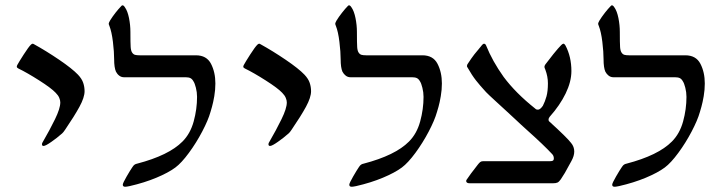

<svg xmlns="http://www.w3.org/2000/svg" viewBox="-20 -693 2747 726"><path d="M190.4 -342.3Q173.8 -359.9 128.2 -388.9Q82.5 -418 49.3 -434.1Q43.5 -437 43.5 -440.9Q43.5 -443.4 45.4 -447.3Q50.8 -457.5 69.6 -486.8Q88.4 -516.1 97.2 -524.4Q100.6 -527.8 104.5 -527.8Q105.5 -527.8 108.4 -525.9Q155.3 -500 204.1 -466.8Q252.9 -433.6 274.9 -410.6Q289.6 -395 294.7 -379.6Q299.8 -364.3 299.8 -348.1Q299.8 -324.7 280.5 -289.3Q261.2 -253.9 226.6 -203.1Q219.2 -191.9 214.6 -188.2Q210 -184.6 209 -183.6Q197.3 -172.9 174.8 -157Q152.3 -141.1 144.5 -141.1Q138.7 -141.1 138.7 -147.9Q138.7 -151.9 142.1 -156.7Q168 -201.2 188 -242.2Q208 -283.2 208 -305.7Q208 -313.5 204.1 -323Q200.2 -332.5 190.4 -342.3Z M498.5 -74.2Q618.2 -105.5 669.9 -157.7Q699.7 -187.5 712.4 -233.9Q725.1 -280.3 725.1 -326.7Q725.1 -344.2 720.7 -361.3Q716.3 -378.4 711.9 -384.8Q707 -394 700.2 -397.5Q693.4 -400.9 681.6 -400.9H448.7Q439 -400.9 431.2 -406.7Q423.3 -412.6 418.5 -421.9Q411.6 -437.5 411.6 -469.2Q411.6 -496.1 407 -534.7Q402.3 -573.2 393.6 -595.2Q391.1 -600.6 391.1 -603.5Q391.1 -606.4 396 -615.2Q404.3 -628.9 416.7 -644.8Q429.2 -660.6 438 -669.4Q440.4 -672.9 443.4 -672.9Q447.8 -672.9 452.6 -665Q462.4 -651.4 467.8 -624.8Q473.1 -598.1 473.1 -572.3Q473.1 -529.8 474.1 -515.1Q475.1 -500.5 480 -493.7Q484.4 -487.3 490.7 -485.6Q497.1 -483.9 507.8 -483.9H720.7Q761.2 -483.9 777.8 -451.9Q794.4 -419.9 794.4 -377.4Q794.4 -353.5 790.3 -329.3Q786.1 -305.2 781.7 -289.6Q777.3 -273.9 775.9 -269.5Q767.1 -238.3 744.6 -195.6Q722.2 -152.8 694.3 -115Q666.5 -77.1 643.1 -59.6Q616.7 -40 571.3 -21Q525.9 -2 470.2 10.7Q458 13.2 453.6 13.2Q448.7 13.2 446.5 11.2Q444.3 9.3 444.3 5.4Q444.3 -0.5 458.7 -25.4Q473.1 -50.3 480 -60.1Q481 -61.5 483.4 -64.9Q485.8 -68.4 489.5 -70.8Q493.2 -73.2 498.5 -74.2Z M1046.9 -342.3Q1030.3 -359.9 984.6 -388.9Q939 -418 905.8 -434.1Q899.9 -437 899.9 -440.9Q899.9 -443.4 901.9 -447.3Q907.2 -457.5 926 -486.8Q944.8 -516.1 953.6 -524.4Q957 -527.8 960.9 -527.8Q961.9 -527.8 964.8 -525.9Q1011.7 -500 1060.5 -466.8Q1109.4 -433.6 1131.3 -410.6Q1146 -395 1151.1 -379.6Q1156.2 -364.3 1156.2 -348.1Q1156.2 -324.7 1137 -289.3Q1117.7 -253.9 1083 -203.1Q1075.7 -191.9 1071 -188.2Q1066.4 -184.6 1065.4 -183.6Q1053.7 -172.9 1031.2 -157Q1008.8 -141.1 1001 -141.1Q995.1 -141.1 995.1 -147.9Q995.1 -151.9 998.5 -156.7Q1024.4 -201.2 1044.4 -242.2Q1064.5 -283.2 1064.5 -305.7Q1064.5 -313.5 1060.5 -323Q1056.6 -332.5 1046.9 -342.3Z M1355 -74.2Q1474.6 -105.5 1526.4 -157.7Q1556.2 -187.5 1568.8 -233.9Q1581.5 -280.3 1581.5 -326.7Q1581.5 -344.2 1577.1 -361.3Q1572.8 -378.4 1568.4 -384.8Q1563.5 -394 1556.6 -397.5Q1549.8 -400.9 1538.1 -400.9H1305.2Q1295.4 -400.9 1287.6 -406.7Q1279.8 -412.6 1274.9 -421.9Q1268.1 -437.5 1268.1 -469.2Q1268.1 -496.1 1263.4 -534.7Q1258.8 -573.2 1250 -595.2Q1247.6 -600.6 1247.6 -603.5Q1247.6 -606.4 1252.4 -615.2Q1260.7 -628.9 1273.2 -644.8Q1285.6 -660.6 1294.4 -669.4Q1296.9 -672.9 1299.8 -672.9Q1304.2 -672.9 1309.1 -665Q1318.8 -651.4 1324.2 -624.8Q1329.6 -598.1 1329.6 -572.3Q1329.6 -529.8 1330.6 -515.1Q1331.5 -500.5 1336.4 -493.7Q1340.8 -487.3 1347.2 -485.6Q1353.5 -483.9 1364.3 -483.9H1577.1Q1617.7 -483.9 1634.3 -451.9Q1650.9 -419.9 1650.9 -377.4Q1650.9 -353.5 1646.7 -329.3Q1642.6 -305.2 1638.2 -289.6Q1633.8 -273.9 1632.3 -269.5Q1623.5 -238.3 1601.1 -195.6Q1578.6 -152.8 1550.8 -115Q1522.9 -77.1 1499.5 -59.6Q1473.1 -40 1427.7 -21Q1382.3 -2 1326.7 10.7Q1314.5 13.2 1310.1 13.2Q1305.2 13.2 1303 11.2Q1300.8 9.3 1300.8 5.4Q1300.8 -0.5 1315.2 -25.4Q1329.6 -50.3 1336.4 -60.1Q1337.4 -61.5 1339.8 -64.9Q1342.3 -68.4 1345.9 -70.8Q1349.6 -73.2 1355 -74.2Z M1806.6 -83.5H2059.6Q2068.4 -83.5 2071.3 -85.9Q2074.2 -88.4 2074.2 -93.8Q2074.2 -104.5 2066.9 -111.3Q2037.1 -143.6 1972.7 -201.2L1950.7 -221.2Q1947.3 -224.6 1928 -242.4Q1908.7 -260.3 1896 -272Q1883.3 -283.7 1854.5 -310.1Q1825.7 -336.4 1817.9 -344.7Q1794.9 -369.6 1779.8 -388.9Q1764.6 -408.2 1748 -437.5Q1745.6 -440.4 1745.6 -443.4Q1745.6 -445.8 1746.6 -448Q1747.6 -450.2 1748 -450.7Q1763.2 -474.1 1773.7 -487.5Q1784.2 -501 1796.9 -515.6Q1799.8 -520 1803.2 -523.4Q1807.6 -527.8 1810.1 -527.8Q1812 -527.8 1814.5 -526.1Q1816.9 -524.4 1817.9 -521.5Q1841.8 -461.9 1884.3 -402.3Q1929.7 -341.3 2003.4 -282.7Q2006.3 -279.8 2008.5 -279.1Q2010.7 -278.3 2014.2 -278.3Q2022.5 -278.3 2032.7 -293Q2041 -309.1 2046.4 -328.6Q2051.8 -348.1 2051.8 -377.9Q2051.8 -403.8 2042 -429.7Q2038.6 -437.5 2038.6 -439.9Q2038.6 -444.3 2042 -449.2Q2054.2 -465.8 2072.5 -488.5Q2090.8 -511.2 2102.1 -522.5Q2104.5 -524.9 2106.7 -526.4Q2108.9 -527.8 2110.4 -527.8Q2114.3 -527.8 2118.2 -521Q2140.6 -478.5 2140.6 -424.3Q2140.6 -384.3 2118.9 -339.6Q2097.2 -294.9 2058.6 -251.5Q2057.1 -250 2055.7 -246.8Q2054.2 -243.7 2054.2 -240.7Q2054.2 -236.3 2056.2 -234.4Q2124.5 -172.4 2139.6 -152.3Q2151.4 -138.2 2151.4 -120.1Q2151.4 -103.5 2140.6 -84L2133.3 -70.8Q2115.2 -36.1 2100.6 -15.1Q2093.8 -5.4 2087.9 -2.7Q2082 0 2070.8 0H1756.3Q1749 0 1745.8 -2.4Q1742.7 -4.9 1742.7 -8.8Q1742.7 -10.7 1743.7 -12.5Q1744.6 -14.2 1745.6 -15.1Q1761.2 -38.1 1775.4 -55.7L1786.6 -70.3Q1791.5 -76.7 1795.7 -80.1Q1799.8 -83.5 1806.6 -83.5Z M2349.1 -74.2Q2468.8 -105.5 2520.5 -157.7Q2550.3 -187.5 2563 -233.9Q2575.7 -280.3 2575.7 -326.7Q2575.7 -344.2 2571.3 -361.3Q2566.9 -378.4 2562.5 -384.8Q2557.6 -394 2550.8 -397.5Q2543.9 -400.9 2532.2 -400.9H2299.3Q2289.6 -400.9 2281.7 -406.7Q2273.9 -412.6 2269 -421.9Q2262.2 -437.5 2262.2 -469.2Q2262.2 -496.1 2257.6 -534.7Q2252.9 -573.2 2244.1 -595.2Q2241.7 -600.6 2241.7 -603.5Q2241.7 -606.4 2246.6 -615.2Q2254.9 -628.9 2267.3 -644.8Q2279.8 -660.6 2288.6 -669.4Q2291 -672.9 2293.9 -672.9Q2298.3 -672.9 2303.2 -665Q2313 -651.4 2318.4 -624.8Q2323.7 -598.1 2323.7 -572.3Q2323.7 -529.8 2324.7 -515.1Q2325.7 -500.5 2330.6 -493.7Q2335 -487.3 2341.3 -485.6Q2347.7 -483.9 2358.4 -483.9H2571.3Q2611.8 -483.9 2628.4 -451.9Q2645 -419.9 2645 -377.4Q2645 -353.5 2640.9 -329.3Q2636.7 -305.2 2632.3 -289.6Q2627.9 -273.9 2626.5 -269.5Q2617.7 -238.3 2595.2 -195.6Q2572.8 -152.8 2544.9 -115Q2517.1 -77.1 2493.7 -59.6Q2467.3 -40 2421.9 -21Q2376.5 -2 2320.8 10.7Q2308.6 13.2 2304.2 13.2Q2299.3 13.2 2297.1 11.2Q2294.9 9.3 2294.9 5.4Q2294.9 -0.5 2309.3 -25.4Q2323.7 -50.3 2330.6 -60.1Q2331.5 -61.5 2334 -64.9Q2336.4 -68.4 2340.1 -70.8Q2343.8 -73.2 2349.1 -74.2Z"/></svg>

Font: David Libre
Style: Regular
Weight: 400
Version: Version 1.000